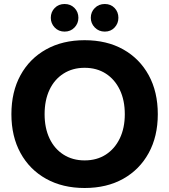

<svg xmlns="http://www.w3.org/2000/svg" viewBox="-20 -923 846 960"><path d="M403 17Q293 17 210.5 -29Q128 -75 82.5 -158Q37 -241 37 -352Q37 -464 82.5 -547Q128 -630 210.5 -676Q293 -722 403 -722Q514 -722 596 -676Q678 -630 723.5 -547Q769 -464 769 -352Q769 -241 723.5 -158Q678 -75 596 -29Q514 17 403 17ZM403 -121Q464 -121 509 -150Q554 -179 579 -231Q604 -283 604 -352Q604 -422 579 -474Q554 -526 509 -555Q464 -584 403 -584Q343 -584 297.5 -555Q252 -526 227.5 -474Q203 -422 203 -352Q203 -283 227.5 -231Q252 -179 297.5 -150Q343 -121 403 -121ZM303 -765Q273 -765 253.5 -785.5Q234 -806 234 -834Q234 -863 253.5 -883Q273 -903 303 -903Q333 -903 352.5 -883Q372 -863 372 -834Q372 -806 352.5 -785.5Q333 -765 303 -765ZM504 -765Q474 -765 454 -785.5Q434 -806 434 -834Q434 -863 454 -883Q474 -903 504 -903Q534 -903 553 -883Q572 -863 572 -834Q572 -806 553 -785.5Q534 -765 504 -765Z"/></svg>

Font: TikTok Sans 24pt
Style: Bold
Weight: 700
Version: Version 4.000